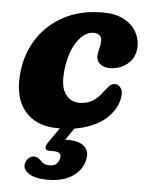

<svg xmlns="http://www.w3.org/2000/svg" viewBox="-52 -522 609 794"><g transform="rotate(5 253.0 -125.5)"><path d="M312.5 -392.5Q277.5 -392.5 247.2 -352Q217 -311.5 206.5 -239Q196.5 -166 218 -132.5Q239.5 -99 278 -99Q311.5 -99 334.8 -114.2Q358 -129.5 375.5 -155Q386 -167.5 395.2 -178.2Q404.5 -189 419.5 -189Q435 -189 444.8 -172.8Q454.5 -156.5 447 -127Q439 -90.5 409.2 -58.5Q379.5 -26.5 327.2 -6.5Q275 13.5 199 13.5Q106.5 13.5 59.5 -45.2Q12.5 -104 25.5 -210.5Q34.5 -285.5 74.8 -346.5Q115 -407.5 183.2 -443.5Q251.5 -479.5 343 -479.5Q396.5 -479.5 431.2 -460.8Q466 -442 482.5 -412.5Q499 -383 498 -351.5Q496.5 -305.5 465 -279.2Q433.5 -253 391 -253Q365.5 -253 350.5 -265.8Q335.5 -278.5 336 -298.5Q336.5 -312.5 341.2 -329.2Q346 -346 346 -363.5Q346.5 -376.5 337.2 -384.5Q328 -392.5 312.5 -392.5ZM223.5 -9.5H280.5L233.5 58Q239 58 245 58Q293.5 58 315 79Q336.5 100 326 138.5Q315 180 275.5 204.8Q236 229.5 175 229.5Q122.5 229.5 96.2 211.5Q70 193.5 76.5 169.5Q80 155.5 90 147Q100 138.5 112 138.5Q121 138.5 127.2 142.5Q133.5 146.5 139.5 151.5Q152 169.5 178.5 169.5Q210.5 169.5 219 138Q226.5 109.5 189.5 109.5H172.5Q157 109.5 155.5 99.8Q154 90 164.5 75Z"/></g></svg>

Font: Fraunces 9pt S100
Style: Bold Italic
Weight: 700
Italic angle: -16°
Version: Version 1.000; ttfautohint (v1.8.3)